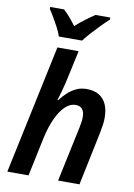

<svg xmlns="http://www.w3.org/2000/svg" viewBox="-104 -1049 776 1114"><g transform="rotate(10 283.5 -492.0)"><path d="M20 0 181 -760H306L272 -603Q268 -584 262.5 -561Q257 -538 251 -517Q245 -496 240.5 -480.5Q236 -465 234 -459H238Q257 -484 279.5 -505Q302 -526 329.5 -539Q357 -552 391 -552Q434 -552 463.5 -534.5Q493 -517 507.5 -484Q522 -451 522 -405Q522 -386 519 -364Q516 -342 511 -317L445 0H319L388 -325Q392 -345 394 -360Q396 -375 396 -387Q396 -418 383 -434Q370 -450 343 -450Q312 -450 283.5 -423.5Q255 -397 231.5 -347Q208 -297 193 -228L145 0ZM178 -824Q170 -849 156 -875.5Q142 -902 127 -927.5Q112 -953 99 -972V-984H181Q192 -974 205 -960Q218 -946 231 -930Q244 -914 255 -899Q283 -924 311 -945Q339 -966 366 -984H453V-972Q434 -955 408 -928.5Q382 -902 356.5 -874Q331 -846 315 -824Z"/></g></svg>

Font: Noto Sans Display SemiBold
Style: Italic
Weight: 600
Italic angle: -12°
Designer: Monotype Design Team
Foundry: Monotype Imaging Inc.
Version: Version 2.003